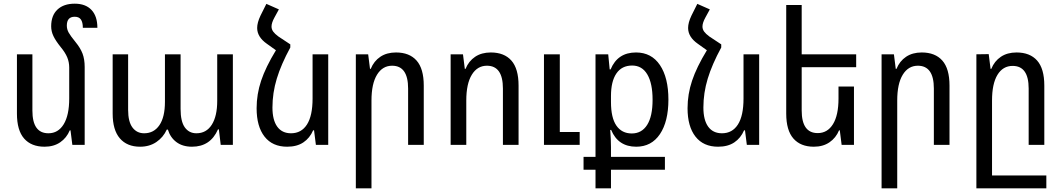

<svg xmlns="http://www.w3.org/2000/svg" viewBox="-20 -787 5764 1043"><path d="M440 0H373L363 -79H359Q342 -38 307 -14Q272 10 222 10Q150 10 111 -34.5Q72 -79 72 -170V-492H156V-186Q156 -63 243 -63Q296 -63 326 -112Q356 -161 356 -252V-420Q356 -450 345 -476Q334 -502 310 -531Q282 -566 270 -591.5Q258 -617 258 -644Q258 -703 292 -735Q326 -767 386 -767Q445 -767 477 -733Q509 -699 509 -636H430Q430 -666 419.5 -681Q409 -696 386 -696Q343 -696 343 -648Q343 -628 353 -610Q363 -592 390 -559Q417 -526 428.5 -495.5Q440 -465 440 -423Z M592 -170V-492H676V-190Q676 -126 699.5 -94.5Q723 -63 763 -63Q816 -63 846 -107Q876 -151 876 -234V-492H961V-195Q961 -127 984 -95Q1007 -63 1047 -63Q1101 -63 1130.5 -109.5Q1160 -156 1160 -239V-492H1245V0H1179L1169 -84H1164Q1123 10 1023 10Q972 10 938.5 -15Q905 -40 892 -83H886Q867 -41 829.5 -15.5Q792 10 741 10Q670 10 631 -35.5Q592 -81 592 -170Z M1763 -492V0H1696L1686 -79H1681Q1663 -37 1628 -13.5Q1593 10 1540 10Q1460 10 1417 -45Q1374 -100 1374 -199Q1374 -275 1398.5 -348.5Q1423 -422 1479 -514L1430 -549Q1377 -586 1377 -635Q1377 -664 1395 -702L1427 -766L1495 -736L1471 -692Q1455 -663 1455 -643Q1455 -628 1464 -615.5Q1473 -603 1492 -589L1557 -546V-529Q1507 -437 1483.5 -359.5Q1460 -282 1460 -203Q1460 -135 1486 -99Q1512 -63 1561 -63Q1617 -63 1647.5 -110.5Q1678 -158 1678 -252V-492Z M1913 -492H1980L1990 -413H1994Q2011 -455 2046 -478.5Q2081 -502 2131 -502Q2204 -502 2243 -458Q2282 -414 2282 -322V0H2197V-306Q2197 -430 2110 -430Q2058 -430 2028 -381Q1998 -332 1998 -241V236H1913Z M2428 -492H2495L2505 -413H2509Q2526 -455 2561 -478.5Q2596 -502 2646 -502Q2719 -502 2758 -458Q2797 -414 2797 -322V0H2712V-306Q2712 -430 2625 -430Q2573 -430 2543 -381Q2513 -332 2513 -241V0H2428ZM2935 -492H3021V-70H3129V0H2935Z M3215 135H3150V65H3215V-492H3284L3292 -410H3297Q3335 -502 3435 -502Q3519 -502 3565 -433.5Q3611 -365 3611 -246Q3611 -127 3565 -58.5Q3519 10 3436 10Q3338 10 3300 -81H3295Q3299 -29 3299 13V65H3592V135H3299V236H3215ZM3525 -245Q3525 -334 3496.5 -382.5Q3468 -431 3414 -431Q3358 -431 3328.5 -388Q3299 -345 3299 -265V-233Q3299 -147 3328.5 -104.5Q3358 -62 3412 -62Q3466 -62 3495.5 -108.5Q3525 -155 3525 -245Z M4104 -492V0H4037L4027 -79H4022Q4004 -37 3969 -13.5Q3934 10 3881 10Q3801 10 3758 -45Q3715 -100 3715 -199Q3715 -275 3739.5 -348.5Q3764 -422 3820 -514L3771 -549Q3718 -586 3718 -635Q3718 -664 3736 -702L3768 -766L3836 -736L3812 -692Q3796 -663 3796 -643Q3796 -628 3805 -615.5Q3814 -603 3833 -589L3898 -546V-529Q3848 -437 3824.5 -359.5Q3801 -282 3801 -203Q3801 -135 3827 -99Q3853 -63 3902 -63Q3958 -63 3988.5 -110.5Q4019 -158 4019 -252V-492Z M4335 -422V-187Q4335 -64 4422 -64Q4475 -64 4505 -112.5Q4535 -161 4535 -252V-317H4619V0H4552L4542 -79H4538Q4521 -38 4486 -14Q4451 10 4401 10Q4329 10 4290 -34.5Q4251 -79 4251 -170V-760H4335V-492H4631V-422Z M4769 -492H4836L4846 -413H4850Q4867 -455 4902 -478.5Q4937 -502 4987 -502Q5060 -502 5099 -458Q5138 -414 5138 -322V0H5053V-306Q5053 -430 4966 -430Q4914 -430 4884 -381Q4854 -332 4854 -241V236H4769Z M5664 166V236H5328H5284V-492L5351 -493L5361 -413H5365Q5382 -455 5417 -478.5Q5452 -502 5502 -502Q5575 -502 5614 -458Q5653 -414 5653 -322V0H5568V-306Q5568 -429 5481 -429Q5428 -429 5398.5 -380.5Q5369 -332 5369 -241V166Z"/></svg>

Font: Noto Sans Armenian Narrow
Style: Regular
Weight: 400
Width: 4
Designer: Monotype Design team
Foundry: Monotype Imaging Inc.
Version: Version 1.000